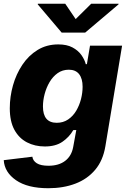

<svg xmlns="http://www.w3.org/2000/svg" viewBox="-22 -790 682 1026"><path d="M236.3 215.8Q125.5 215.8 63.7 173.1Q2 130.4 -2 65.9L150.9 47.4Q153.8 69.3 174.8 82.5Q195.8 95.7 237.3 95.7Q292 95.7 326.2 69.6Q360.4 43.5 369.1 -4.4L385.7 -95.2L369.6 -94.7Q347.7 -57.1 311.3 -32.2Q274.9 -7.3 217.8 -7.3Q164.6 -7.3 122.1 -29.3Q79.6 -51.3 54.9 -96.4Q30.3 -141.6 30.3 -211.4Q30.3 -273.4 47.4 -334Q64.5 -394.5 97.7 -444.1Q130.9 -493.7 179.2 -523.2Q227.5 -552.7 289.6 -552.7Q335 -552.7 365.2 -536.6Q395.5 -520.5 412.8 -496.1Q430.2 -471.7 436.5 -446.8L442.4 -447.3L459 -545.9H630.4L541 -7.8Q528.3 67.9 486.6 117.4Q444.8 167 380.6 191.4Q316.4 215.8 236.3 215.8ZM281.2 -133.8Q315.9 -133.8 342 -151.6Q368.2 -169.4 385.3 -198.2Q402.3 -227.1 410.9 -260.7Q419.4 -294.4 419.4 -326.7Q419.4 -369.6 400.9 -393.6Q382.3 -417.5 345.7 -417.5Q312 -417.5 286.1 -399.2Q260.3 -380.9 242.9 -351.3Q225.6 -321.8 216.6 -287.6Q207.5 -253.4 207.5 -221.2Q207.5 -133.8 281.2 -133.8ZM326.7 -770 382.3 -688 465.3 -770H611.8L611.3 -766.6L433.1 -615.7H307.6L179.7 -766.6L180.2 -770Z"/></svg>

Font: Inter Extra Bold
Style: Italic
Weight: 800
Italic angle: -9.39999°
Designer: Rasmus Andersson
Foundry: rsms
Version: Version 4.000;git-3c8e0fc